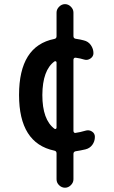

<svg xmlns="http://www.w3.org/2000/svg" viewBox="-20 -710 540 910"><path d="M238.3 -418.9Q181.6 -377.9 180.7 -259.8Q180.7 -142.6 238.3 -99.6Q241.2 -97.7 244.6 -99.1Q248 -100.6 248 -105.5V-414.1Q248 -418 244.6 -419.4Q241.2 -420.9 238.3 -418.9ZM237.3 3.9Q70.3 -31.2 70.3 -259.8Q70.3 -492.2 237.3 -525.4Q248 -527.3 248 -538.1V-650.4Q248 -666 260.3 -678.2Q272.5 -690.4 288.1 -690.4Q303.7 -690.4 315.9 -678.2Q328.1 -666 328.1 -650.4V-539.1Q328.1 -528.3 337.9 -526.4Q364.3 -522.5 377 -518.6Q398.4 -513.7 410.6 -496.1Q422.9 -478.5 422.9 -458Q422.9 -442.4 408.7 -432.6Q394.5 -422.9 378.9 -427.7Q360.4 -433.6 338.9 -436.5Q335 -437.5 331.5 -434.6Q328.1 -431.6 328.1 -426.8V-89.8Q328.1 -85 331.1 -82Q334 -79.1 337.9 -80.1Q359.4 -83 385.7 -90.8Q401.4 -95.7 415.5 -86.9Q429.7 -78.1 429.7 -61.5Q429.7 -40 417.5 -23.4Q405.3 -6.8 384.8 -2Q359.4 3.9 338.9 6.8Q328.1 8.8 328.1 19.5V139.6Q328.1 155.3 315.9 167.5Q303.7 179.7 288.1 179.7Q272.5 179.7 260.3 168Q248 156.2 248 139.6V16.6Q248 5.9 237.3 3.9Z"/></svg>

Font: Rounded-X Mgen+ 2m medium
Style: Regular
Weight: 500
Designer: [Source Han Sans]
Ryoko NISHIZUKA  (kana & ideographs); Paul D. Hunt (Latin, Greek & Cyrillic); Wenlong ZHANG  (bopomofo
Version: Version 1.059.20150602